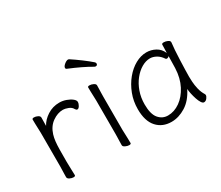

<svg xmlns="http://www.w3.org/2000/svg" viewBox="-124 -1006 1516 1317"><g transform="rotate(-30 634.0 -347.0)"><path d="M94 -367V-106Q94 -99 93.5 -81Q93 -63 92.5 -44.5Q92 -26 92 -18Q92 -6 107.5 1.5Q123 9 136 9Q151 9 151 0Q151 -17 149.5 -46Q148 -75 148 -106Q148 -163 148.5 -201Q149 -239 152 -266Q155 -293 162 -316Q179 -371 220 -400Q261 -429 304 -429Q320 -429 344 -420Q368 -411 378 -391Q384 -381 392 -381Q402 -381 411 -396Q420 -411 420 -425Q420 -438 403 -451.5Q386 -465 360 -474.5Q334 -484 307 -484Q254 -484 211.5 -456.5Q169 -429 149 -391Q149 -409 149.5 -426.5Q150 -444 150 -456Q150 -468 135 -475.5Q120 -483 106 -483Q91 -483 91 -474Q91 -463 91.5 -441Q92 -419 93 -398Q94 -377 94 -367Z M663 -589Q663 -595 657 -601Q630 -625 591 -654Q552 -683 514 -708Q510 -710 507 -710Q494 -710 477 -696Q460 -682 460 -670Q460 -662 468 -659Q519 -638 561.5 -617.5Q604 -597 638 -577Q644 -574 648 -574Q663 -574 663 -589ZM534 -368V-105Q534 -98 533.5 -80Q533 -62 532.5 -43.5Q532 -25 532 -17Q532 -6 548 1.5Q564 9 577 9Q592 9 592 1Q592 -11 591.5 -34Q591 -57 590 -78Q589 -99 589 -105V-368Q589 -380 589.5 -398Q590 -416 590.5 -432.5Q591 -449 591 -457Q591 -468 575.5 -475.5Q560 -483 546 -483Q531 -483 531 -475Q531 -464 531.5 -442Q532 -420 533 -399Q534 -378 534 -368Z M1180 -457V-459Q1180 -470 1164.5 -477Q1149 -484 1135 -484Q1118 -484 1118 -475Q1118 -468 1117.5 -450.5Q1117 -433 1116 -410Q1100 -448 1066.5 -466Q1033 -484 996 -484Q952 -484 908.5 -460Q865 -436 829.5 -393Q794 -350 772.5 -294Q751 -238 751 -175Q751 -81 794.5 -32.5Q838 16 910 16Q967 16 1022.5 -18.5Q1078 -53 1114 -126Q1115 -109 1120 -86Q1125 -63 1132.5 -40.5Q1140 -18 1149.5 -3.5Q1159 11 1169 11Q1183 11 1193.5 -2.5Q1204 -16 1204 -27Q1204 -30 1202 -34Q1185 -61 1177.5 -93Q1170 -125 1168.5 -152.5Q1167 -180 1167 -193Q1167 -211 1168 -246Q1169 -281 1170.5 -321.5Q1172 -362 1174.5 -398.5Q1177 -435 1180 -457ZM1116 -386Q1115 -361 1115 -333.5Q1115 -306 1114 -291Q1111 -214 1081 -156Q1051 -98 1005.5 -66Q960 -34 910 -34Q866 -34 837 -68.5Q808 -103 808 -180Q808 -234 824.5 -280.5Q841 -327 869 -362Q897 -397 930.5 -416.5Q964 -436 997 -436Q1020 -436 1045 -422.5Q1070 -409 1089 -380Q1092 -376 1098 -376Q1103 -376 1108.5 -379Q1114 -382 1116 -386Z"/></g></svg>

Font: Klee One
Style: Regular
Weight: 400
Designer: Fontworks Inc.
Foundry: Fontworks Inc.
Version: Version 1.100